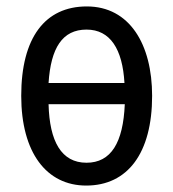

<svg xmlns="http://www.w3.org/2000/svg" viewBox="-20 -567 539 597"><path d="M453 -269C453 -429 383 -547 250 -547C120 -547 46 -450 46 -269C46 -92 125 10 248 10C377 10 453 -91 453 -269ZM249 -475C323 -475 361 -414 367 -309H131C138 -418 174 -475 249 -475ZM249 -61C171 -61 134 -127 131 -243H368C363 -123 325 -61 249 -61Z"/></svg>

Font: Noto Sans Condensed
Style: Regular
Weight: 400
Width: 3
Designer: Monotype Design Team
Foundry: Monotype Imaging Inc.
Version: Version 2.013